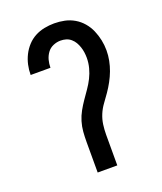

<svg xmlns="http://www.w3.org/2000/svg" viewBox="-138 -832 775 920"><g transform="rotate(-20 250.0 -371.5)"><path d="M200 0V-156Q200 -182 202 -207.5Q204 -233 211.5 -258Q219 -283 231.5 -305.5Q244 -328 258.5 -349Q273 -370 288 -391.5Q303 -413 314.5 -436Q326 -459 332.5 -484Q339 -509 339 -535Q339 -549 337 -563Q335 -577 330.5 -590.5Q326 -604 319 -616Q312 -628 301 -637.5Q290 -647 276.5 -651Q263 -655 248 -655Q229 -655 210.5 -647Q192 -639 180.5 -623Q169 -607 164 -588Q159 -569 159 -549H58Q58 -575 63.5 -600Q69 -625 80.5 -648Q92 -671 109.5 -690Q127 -709 149.5 -721Q172 -733 197.5 -738Q223 -743 248 -743Q275 -743 301 -737.5Q327 -732 350 -718.5Q373 -705 390.5 -684.5Q408 -664 418.5 -639.5Q429 -615 434.5 -589Q440 -563 440 -536Q440 -510 435 -484.5Q430 -459 421 -435Q412 -411 399.5 -388Q387 -365 372.5 -344Q358 -323 342.5 -302Q327 -281 317 -257Q307 -233 303.5 -207.5Q300 -182 300 -156V0Z"/></g></svg>

Font: Iosevka SS04 Semibold
Style: Regular
Weight: 600
Monospace: yes
Designer: Belleve Invis
Foundry: Belleve Invis
Version: Version 19.0.0; ttfautohint (v1.8.4)